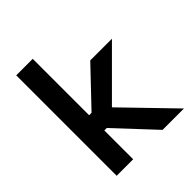

<svg xmlns="http://www.w3.org/2000/svg" viewBox="-194 -823 946 946"><g transform="rotate(-45 279.0 -350.0)"><path d="M73 0V-700H188V-307H205L383 -494H534L295 -255L542 0H393L205 -201H188V0Z"/></g></svg>

Font: Space Grotesk Light SemiBold
Style: Regular
Weight: 600
Version: Version 2.000